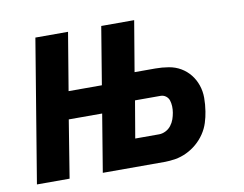

<svg xmlns="http://www.w3.org/2000/svg" viewBox="-63 -604 875 689"><g transform="rotate(-10 375.0 -260.0)"><path d="M259 0 345 -520H465L434 -336H510Q534 -336 558 -332Q582 -328 601.5 -316.5Q621 -305 635 -287.5Q649 -270 656.5 -248Q664 -226 664 -202Q664 -178 660 -153Q657 -133 650.5 -112.5Q644 -92 631.5 -73.5Q619 -55 602 -40.5Q585 -26 565 -16.5Q545 -7 524.5 -3.5Q504 0 483 0ZM395 -101H482Q494 -101 506 -107Q518 -113 526 -123.5Q534 -134 538 -145.5Q542 -157 544 -169Q546 -181 545.5 -192Q545 -203 542 -213Q539 -223 530.5 -229.5Q522 -236 511 -236H418ZM19 0 105 -520H224L189 -310H430L413 -210H172L138 0Z"/></g></svg>

Font: Iosevka Aile
Style: Bold Italic
Weight: 700
Italic angle: -9°
Designer: Belleve Invis
Foundry: Belleve Invis
Version: Version 28.0.1; ttfautohint (v1.8.4)